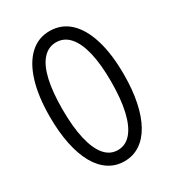

<svg xmlns="http://www.w3.org/2000/svg" viewBox="-179 -833 858 945"><g transform="rotate(-30 250.0 -360.0)"><path d="M250 10Q201 10 162 -15.5Q123 -41 96 -89Q69 -137 54.5 -206.5Q40 -276 40 -363Q40 -478 65 -560Q90 -642 137 -686Q184 -730 249 -730Q316 -730 363 -686Q410 -642 435 -560Q460 -478 460 -362Q460 -275 445.5 -206Q431 -137 404 -89Q377 -41 338 -15.5Q299 10 250 10ZM249 -54Q294 -54 325 -90.5Q356 -127 372 -196Q388 -265 388 -364Q388 -462 372 -529Q356 -596 325 -631Q294 -666 249 -666Q205 -666 174 -631.5Q143 -597 127.5 -529.5Q112 -462 112 -364Q112 -265 128 -195.5Q144 -126 174.5 -90Q205 -54 249 -54Z"/></g></svg>

Font: Instrument Sans Condensed
Style: Regular
Weight: 400
Width: 3
Designer: Rodrigo Fuenzalida
Foundry: fragTYPE
Version: Version 1.000;gftools[0.9.28]